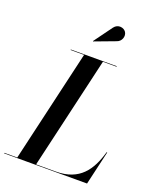

<svg xmlns="http://www.w3.org/2000/svg" viewBox="-222 -1093 982 1196"><g transform="rotate(20 269.5 -494.5)"><path d="M373.5 -896C405.5 -906 418 -944 402.5 -968.5C388.5 -990.5 347 -1000.5 322.5 -967L234.5 -846.5L236 -844.5ZM503.5 0 555.5 -225H551.5C515 -98 452 -3.5 295 -3.5H164.5L337 -746.5H427.5V-750H123V-746.5H212L39.5 -3.5H-46V0Z"/></g></svg>

Font: Bodoni* 48pt Medium
Style: Italic
Weight: 500
Italic angle: -13°
Version: Version 2.3